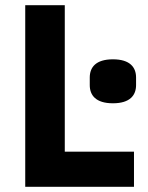

<svg xmlns="http://www.w3.org/2000/svg" viewBox="-20 -718 570 738"><path d="M414 -321C480 -321 503 -352 503 -391V-420C503 -459 480 -490 414 -490C348 -490 325 -459 325 -420V-391C325 -352 348 -321 414 -321ZM495 0V-135H229V-698H77V0Z"/></svg>

Font: LVC Sans
Style: Bold
Weight: 700
Designer: Mike Abbink, Paul van der Laan, Pieter van Rosmalen
Foundry: Bold Monday
Version: Version 3.0